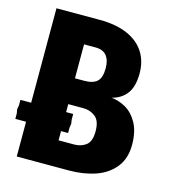

<svg xmlns="http://www.w3.org/2000/svg" viewBox="-118 -816 826 907"><g transform="rotate(15 295.0 -362.5)"><path d="M46.5 -170H-6V-196L-9.5 -216L-6 -236V-263H46.5V-725H258.5Q336.5 -725 392 -701.5Q447.5 -678 476.5 -634Q505.5 -590 505.5 -529Q505.5 -465.5 480.2 -431Q455 -396.5 407.5 -384Q442.5 -381 477 -361.8Q511.5 -342.5 535 -300.8Q558.5 -259 558.5 -194Q558.5 -127 523.8 -83.5Q489 -40 430.8 -20Q372.5 0 300.5 0H46.5ZM375.5 -211Q375.5 -262.5 350.2 -282.2Q325 -302 290.5 -302H217.5V-263H252V-236L255 -216L252 -196V-170H217.5V-125H294.5Q327.5 -125 351.5 -143.2Q375.5 -161.5 375.5 -211ZM344.5 -511Q344.5 -550.5 327 -572.2Q309.5 -594 273.5 -594H216.5V-428H261.5Q304.5 -428 324.5 -446.5Q344.5 -465 344.5 -511Z"/></g></svg>

Font: JuliaMono Black
Style: Regular
Weight: 900
Monospace: yes
Designer: cormullion
Foundry: corm
Version: Version 0.054; ttfautohint (v1.8.4)